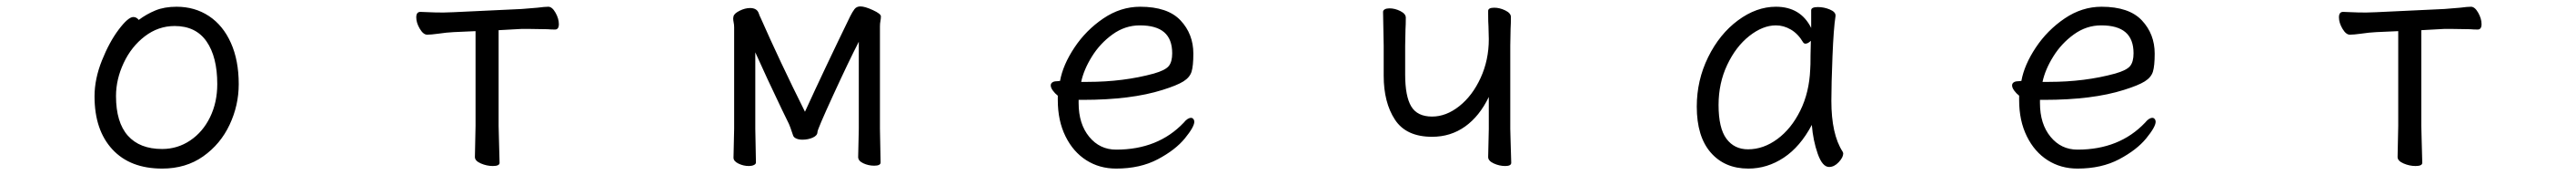

<svg xmlns="http://www.w3.org/2000/svg" viewBox="-20 -507 8040 545"><path d="M531 -486Q588 -486 632 -457Q676 -428 700.5 -373.5Q725 -319 725 -245Q725 -179 696.5 -118.5Q668 -58 614 -20Q560 18 486 18Q386 18 330.5 -42Q275 -102 275 -207Q275 -261 298 -318.5Q321 -376 350.5 -415Q380 -454 396 -454Q406 -454 413 -445Q437 -463 465 -474.5Q493 -486 531 -486ZM658 -245Q658 -330 624.5 -378Q591 -426 525 -426Q474 -426 432 -394Q390 -362 366 -311Q342 -260 342 -208Q342 -126 379 -84.5Q416 -43 486 -43Q534 -43 573.5 -69.5Q613 -96 635.5 -142Q658 -188 658 -245Z M1347 -402Q1325 -399 1313 -399Q1301 -399 1290 -417.5Q1279 -436 1279 -453Q1279 -470 1292 -470Q1300 -470 1318 -469Q1336 -468 1364 -468L1395 -469L1608 -479L1657 -483Q1680 -486 1691 -486Q1703 -486 1713.5 -467.5Q1724 -449 1724 -432Q1724 -415 1712 -415Q1699 -415 1689 -416L1626 -417H1609L1536 -413V-115L1537 -75L1539 0Q1539 10 1518 10Q1499 10 1480.5 2Q1462 -6 1462 -18L1464 -115V-410L1396 -407Q1374 -406 1347 -402Z M2531 -96Q2531 -85 2516.5 -78.5Q2502 -72 2484 -72Q2473 -72 2465 -75.5Q2457 -79 2455 -85Q2445 -115 2442 -121L2420 -166Q2371 -268 2337 -344V-106L2339 -1Q2339 4 2332.5 7Q2326 10 2317 10Q2300 10 2284.5 2.5Q2269 -5 2269 -16L2271 -106V-422Q2271 -430 2269.5 -437Q2268 -444 2268 -450L2269 -456Q2271 -465 2288 -473.5Q2305 -482 2321 -482Q2331 -482 2338 -478Q2345 -474 2348 -465Q2351 -456 2353 -453Q2413 -317 2492 -159Q2553 -292 2633 -456Q2640 -470 2646.5 -478.5Q2653 -487 2665 -487Q2679 -487 2704 -475.5Q2729 -464 2729 -456Q2729 -449 2727.5 -441.5Q2726 -434 2726 -425V-106L2728 -1Q2728 9 2708 9Q2690 9 2674 1.5Q2658 -6 2658 -18L2660 -106V-377Q2629 -317 2580 -210.5Q2531 -104 2531 -96Z M3463 -41Q3594 -41 3674 -125Q3686 -140 3697 -140Q3701 -140 3704 -136.5Q3707 -133 3707 -128Q3707 -112 3677.5 -76Q3648 -40 3593 -11Q3538 18 3463 18Q3411 18 3370 -8Q3329 -34 3305 -82.5Q3281 -131 3281 -195V-209Q3272 -216 3265.5 -225Q3259 -234 3259 -241Q3259 -247 3264 -250.5Q3269 -254 3278 -254L3288 -255Q3297 -305 3333 -359Q3369 -413 3423 -449.5Q3477 -486 3538 -486Q3624 -486 3664 -443.5Q3704 -401 3704 -340Q3704 -302 3698.5 -284Q3693 -266 3673 -253.5Q3653 -241 3608 -227Q3510 -196 3359 -196H3346V-186Q3346 -121 3379 -81Q3412 -41 3463 -41ZM3581 -278Q3616 -288 3627 -301Q3638 -314 3638 -341Q3638 -385 3613 -406.5Q3588 -428 3537 -428Q3491 -428 3452 -400Q3413 -372 3387.5 -331Q3362 -290 3354 -252H3374Q3486 -252 3581 -278Z M4449 -81Q4368 -81 4333 -134.5Q4298 -188 4298 -271V-364L4296 -470Q4296 -475 4301.5 -478Q4307 -481 4316 -481Q4333 -481 4350 -472.5Q4367 -464 4367 -452Q4367 -431 4366 -415L4365 -364V-275Q4365 -207 4384 -175.5Q4403 -144 4449 -144Q4493 -144 4534 -176.5Q4575 -209 4600.5 -264.5Q4626 -320 4626 -385L4625 -425Q4624 -438 4624 -463V-473Q4624 -483 4643 -483Q4660 -483 4677.5 -474.5Q4695 -466 4695 -454Q4695 -433 4694 -418L4693 -365V-106L4694 -68L4696 0Q4696 10 4677 10Q4659 10 4641.5 2Q4624 -6 4624 -18L4626 -106V-205Q4597 -145 4552 -113Q4507 -81 4449 -81Z M5695 -193Q5695 -89 5730 -35Q5732 -31 5732 -29Q5732 -17 5718 -2Q5704 13 5688 13Q5667 13 5652.5 -28Q5638 -69 5634 -118Q5598 -50 5546.5 -16Q5495 18 5436 18Q5362 18 5318.5 -32Q5275 -82 5275 -175Q5275 -257 5310.5 -329Q5346 -401 5403.5 -443.5Q5461 -486 5522 -486Q5599 -486 5632 -420V-475Q5632 -485 5653 -485Q5672 -485 5690 -477.5Q5708 -470 5708 -459V-457Q5702 -419 5698.5 -331.5Q5695 -244 5695 -193ZM5614 -371Q5610 -371 5607 -375Q5591 -402 5568.5 -415Q5546 -428 5522 -428Q5481 -428 5439 -395Q5397 -362 5370 -305Q5343 -248 5343 -180Q5343 -108 5367.5 -75Q5392 -42 5435 -42Q5483 -42 5526.5 -74Q5570 -106 5598 -162.5Q5626 -219 5629 -291Q5630 -301 5630 -335L5631 -380Q5622 -371 5614 -371Z M6463 -41Q6594 -41 6674 -125Q6686 -140 6697 -140Q6701 -140 6704 -136.5Q6707 -133 6707 -128Q6707 -112 6677.5 -76Q6648 -40 6593 -11Q6538 18 6463 18Q6411 18 6370 -8Q6329 -34 6305 -82.5Q6281 -131 6281 -195V-209Q6272 -216 6265.5 -225Q6259 -234 6259 -241Q6259 -247 6264 -250.5Q6269 -254 6278 -254L6288 -255Q6297 -305 6333 -359Q6369 -413 6423 -449.5Q6477 -486 6538 -486Q6624 -486 6664 -443.5Q6704 -401 6704 -340Q6704 -302 6698.5 -284Q6693 -266 6673 -253.5Q6653 -241 6608 -227Q6510 -196 6359 -196H6346V-186Q6346 -121 6379 -81Q6412 -41 6463 -41ZM6581 -278Q6616 -288 6627 -301Q6638 -314 6638 -341Q6638 -385 6613 -406.5Q6588 -428 6537 -428Q6491 -428 6452 -400Q6413 -372 6387.5 -331Q6362 -290 6354 -252H6374Q6486 -252 6581 -278Z M7347 -402Q7325 -399 7313 -399Q7301 -399 7290 -417.5Q7279 -436 7279 -453Q7279 -470 7292 -470Q7300 -470 7318 -469Q7336 -468 7364 -468L7395 -469L7608 -479L7657 -483Q7680 -486 7691 -486Q7703 -486 7713.5 -467.5Q7724 -449 7724 -432Q7724 -415 7712 -415Q7699 -415 7689 -416L7626 -417H7609L7536 -413V-115L7537 -75L7539 0Q7539 10 7518 10Q7499 10 7480.5 2Q7462 -6 7462 -18L7464 -115V-410L7396 -407Q7374 -406 7347 -402Z"/></svg>

Font: Iansui
Style: Regular
Weight: 400
Designer: But Ko / Fontworks Inc.
Foundry: zi-hi.com / Fontworks Inc.
Version: Version 1.002